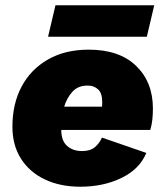

<svg xmlns="http://www.w3.org/2000/svg" viewBox="-20 -698 625 727"><path d="M284 9Q208 9 150 -18.5Q92 -46 59.5 -97Q27 -148 27 -218Q27 -305 62 -370.5Q97 -436 162 -473Q227 -510 316 -510Q432 -510 495.5 -448.5Q559 -387 559 -287Q559 -267 557 -246.5Q555 -226 549 -206H212Q212 -165 234 -145.5Q256 -126 291 -126Q322 -126 339.5 -141Q357 -156 366 -177L534 -119Q509 -58 440.5 -24.5Q372 9 284 9ZM312 -374Q275 -374 254 -350.5Q233 -327 223 -294H366Q367 -299 367 -303Q367 -307 367 -312Q367 -345 351.5 -359.5Q336 -374 312 -374ZM564 -678 536 -559H162L190 -678Z"/></svg>

Font: Work Sans ExtraBold
Style: Italic
Weight: 800
Italic angle: -13°
Designer: Wei Huang
Foundry: Wei Huang
Version: Version 2.012; ttfautohint (v1.8.3)